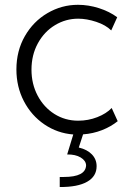

<svg xmlns="http://www.w3.org/2000/svg" viewBox="-20 -543 534 783"><path d="M240.2 178.7Q329.6 178.7 331.1 130.9Q330.1 111.8 308.8 99.1Q287.6 86.4 253.9 86.9L278.8 5.4Q214.4 0.5 161.1 -35.6Q107.9 -71.8 77.4 -130.4Q46.9 -189 46.9 -259.8Q46.9 -335.4 81.3 -395.5Q115.7 -455.6 173.6 -489.5Q231.4 -523.4 297.9 -523.4Q340.8 -523.4 383.5 -509.8Q426.3 -496.1 458 -472.7L433.6 -418.9Q411.6 -440.9 372.6 -453.9Q333.5 -466.8 298.8 -466.8Q248 -466.8 204.3 -440.4Q160.6 -414.1 134.5 -366.5Q108.4 -318.8 108.4 -258.8Q108.4 -200.7 133.5 -153.1Q158.7 -105.5 202.1 -78.1Q245.6 -50.8 298.8 -50.8Q339.8 -50.8 376.7 -65.2Q413.6 -79.6 435.5 -102.5L460 -48.8Q432.1 -26.4 395.8 -12.2Q359.4 2 318.8 4.9L301.3 58.6Q335.9 66.9 355 86.9Q374 106.9 374 134.8Q374 176.3 335.4 198.2Q296.9 220.2 223.6 219.7V178.7Z"/></svg>

Font: Reddit Sans Chocolate Light
Style: Regular
Weight: 300
Designer: Stephen Hutchings
Foundry: Reddit
Version: Version 1.013